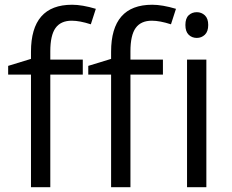

<svg xmlns="http://www.w3.org/2000/svg" viewBox="-20 -785 972 805"><path d="M663.1 -472.2H526.9V0H445.8V-472.2H350.1V-508.8L445.8 -538.1V-567.9Q445.8 -765.1 618.2 -765.1Q660.6 -765.1 717.8 -748L696.8 -683.1Q649.9 -698.2 616.7 -698.2Q570.8 -698.2 548.8 -667.7Q526.9 -637.2 526.9 -569.8V-535.2H663.1ZM327.1 -472.2H190.9V0H109.9V-472.2H14.2V-508.8L109.9 -538.1V-567.9Q109.9 -765.1 282.2 -765.1Q324.7 -765.1 381.8 -748L360.8 -683.1Q314 -698.2 280.8 -698.2Q234.9 -698.2 212.9 -667.7Q190.9 -637.2 190.9 -569.8V-535.2H327.1ZM845.2 0H764.2V-535.2H845.2ZM757.3 -680.2Q757.3 -708 771 -720.9Q784.7 -733.9 805.2 -733.9Q824.7 -733.9 838.9 -720.7Q853 -707.5 853 -680.2Q853 -652.8 838.9 -639.4Q824.7 -626 805.2 -626Q784.7 -626 771 -639.4Q757.3 -652.8 757.3 -680.2Z"/></svg>

Font: f0_4961  
Style: Regular
Weight: 400
Foundry: Ascender Corporation
Version: Version 1.10